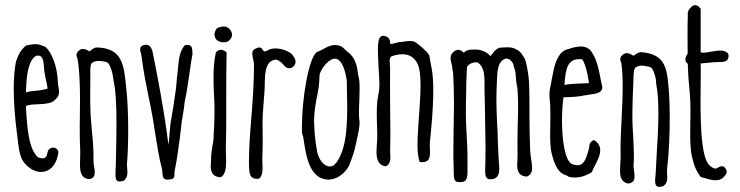

<svg xmlns="http://www.w3.org/2000/svg" viewBox="-20 -685 2864 743"><path d="M119.6 -469.2C145.5 -474.1 148.4 -452.6 150.4 -423.3C150.9 -408.7 154.3 -395.5 156.7 -380.9C161.1 -361.8 164.6 -344.7 163.6 -341.8C140.6 -335.4 124.5 -334 111.3 -333C99.1 -332 90.3 -331.1 80.6 -327.1C82 -395 89.4 -450.7 119.6 -469.2ZM155.3 -503.9 144 -508.3C136.2 -511.2 128.9 -514.2 116.2 -514.2C107.9 -514.2 96.7 -512.7 80.6 -508.8C58.1 -489.3 52.2 -474.1 46.9 -460.4L42 -447.8C35.6 -416.5 33.2 -378.9 33.2 -340.8C33.2 -282.2 39.1 -221.7 44.4 -177.7C45.9 -167 47.4 -157.2 48.3 -147C52.2 -111.8 55.7 -81.5 70.8 -59.1C89.4 -33.7 116.2 -19 139.6 -19.5C170.4 -20 194.3 -42 203.6 -82C205.6 -90.3 209.5 -103 196.8 -110.4H197.3C188.5 -116.2 177.7 -114.3 168.9 -106.9C165.5 -101.1 164.1 -96.7 163.1 -92.3C161.6 -83.5 158.7 -72.3 145 -72.3C140.6 -72.3 134.8 -73.7 127.4 -75.7C90.3 -108.9 85 -190.9 80.1 -274.9C96.7 -281.2 109.9 -280.8 128.4 -281.7C135.7 -282.2 143.6 -282.2 152.3 -283.2L161.1 -284.7H160.6C177.2 -287.1 183.6 -289.1 195.8 -301.3C206.1 -311 208.5 -320.3 208.5 -330.1C208.5 -338.9 207 -341.8 206.5 -347.2C205.6 -352.5 204.1 -359.9 204.1 -363.8C202.6 -429.2 179.2 -481.4 158.2 -501.5Z M460.9 12.7C470.7 4.4 473.1 -6.3 473.1 -18.6C473.1 -23.9 472.7 -29.3 472.2 -33.7C471.7 -39.1 471.2 -44.9 471.2 -48.3C474.6 -87.9 476.1 -134.8 476.1 -182.6C476.1 -239.7 473.6 -298.8 468.8 -341.8C459.5 -433.1 455.6 -499 353 -501.5C343.8 -500 336.9 -494.6 331.1 -490.2H331.5C329.1 -488.3 326.7 -486.8 327.1 -486.8C325.7 -486.8 322.8 -487.8 320.3 -489.3H320.8C314.5 -492.7 307.1 -497.1 294.4 -495.1C277.8 -487.3 271 -473.1 279.8 -459C288.1 -411.6 289.6 -353.5 289.6 -294.4C289.6 -274.9 289.1 -255.9 289.1 -236.3C289.1 -220.7 288.6 -204.6 288.6 -189C288.6 -158.7 289.1 -126.5 290.5 -100.1C290.5 -94.2 290.5 -75.2 290 -69.8C289.6 -62 289.6 -55.2 289.6 -47.9C289.6 -19.5 294.4 4.4 323.7 8.3C341.8 6.3 346.7 -4.4 346.7 -19C346.7 -26.9 345.2 -35.2 343.8 -42C342.8 -47.4 341.3 -57.6 341.8 -60.5V-79.6C341.8 -110.8 339.4 -143.6 335.9 -175.3C334 -196.3 332 -218.8 330.6 -239.7C329.1 -267.6 329.1 -296.4 329.1 -323.7C329.1 -351.6 329.1 -377.9 329.6 -400.9V-405.8C329.1 -417.5 329.1 -437 337.4 -442.9C346.2 -447.8 354 -449.2 362.3 -449.2C368.2 -449.2 376.5 -448.2 386.7 -446.3C400.4 -445.8 406.2 -427.7 409.7 -418.5V-418.9L411.1 -414.1C414.1 -405.8 415.5 -399.4 416.5 -393.1C417 -388.7 417.5 -384.3 418.9 -376.5C428.2 -335.4 430.7 -273.4 430.7 -213.4C430.7 -173.3 430.2 -133.3 429.2 -97.7L428.2 -45.4C428.2 -39.6 427.7 -32.7 427.2 -27.3C426.8 -21 426.8 -15.1 426.8 -10.7C426.8 13.7 432.1 22.5 457.5 14.6Z M534.7 -510.3C518.1 -503.4 521.5 -491.2 525.9 -477.1C526.9 -473.6 527.3 -470.7 527.8 -466.8C535.6 -404.8 545.4 -357.4 555.2 -309.6C560.5 -284.2 565.9 -258.3 570.8 -230V-230.5C574.2 -211.4 577.6 -189.9 580.6 -168.5C588.4 -119.6 596.2 -68.8 606 -35.6C607.4 -30.3 607.9 -22.5 608.4 -16.6C609.4 2.4 612.3 14.2 640.1 8.8C654.8 7.3 655.3 -1.5 655.3 -13.2V-21C661.1 -48.8 666.5 -80.1 669.9 -106.9C669.9 -108.4 670.9 -111.8 670.9 -114.3C674.3 -136.7 676.8 -158.2 679.2 -178.7C681.6 -202.1 684.1 -223.1 688 -243.2C689.5 -250.5 693.8 -275.9 693.8 -284.7C694.3 -291.5 700.2 -319.3 700.7 -320.3C706.5 -354 710 -379.4 713.4 -402.8C716.8 -424.8 719.2 -446.8 725.1 -476.1C725.1 -477.5 724.6 -481.4 724.6 -482.9C724.1 -499 723.1 -515.6 695.3 -510.3C675.8 -487.3 672.9 -460 669.9 -432.1L668 -410.2C665 -391.6 664.1 -377 663.1 -364.7C662.1 -354.5 661.6 -344.7 659.7 -333C654.8 -293.9 647.5 -250 640.1 -209C638.7 -199.2 637.7 -186 636.7 -172.4C635.3 -157.7 634.3 -140.1 631.8 -124C616.7 -251.5 584 -419.9 570.3 -484.9C564.5 -508.8 552.2 -515.1 535.2 -510.3Z M818.8 -574.7C813.5 -567.4 810.1 -559.1 810.1 -551.3C810.1 -533.7 823.7 -518.1 855.5 -522C865.2 -524.4 877.9 -536.6 877.9 -550.8C877.9 -560.1 873 -570.8 861.3 -578.6V-578.1C848.1 -587.4 823.2 -579.1 818.8 -574.7ZM814.9 -480.5C808.1 -449.7 806.2 -414.6 806.2 -381.3C806.2 -355 807.6 -330.1 808.6 -309.1C809.6 -292.5 810.1 -275.4 810.1 -258.8C810.1 -221.2 808.1 -183.6 806.2 -147.5C805.7 -139.2 803.7 -128.4 801.8 -117.7C799.3 -102.5 796.4 -87.4 796.9 -69.8C796.9 -67.4 796.9 -63.5 796.4 -59.1C795.9 -54.7 795.4 -48.8 795.4 -43C795.4 -21 801.8 -0.5 833 1C851.1 -5.9 855 -31.7 855 -61.5C855 -69.8 854.5 -78.6 854.5 -86.4C854 -92.8 854 -109.4 854 -115.7C855.5 -157.2 855.5 -199.7 855.5 -241.7V-304.7C855.5 -363.8 855.5 -426.3 856.9 -482.4C843.3 -494.1 830.6 -495.6 818.4 -485.8Z M960.9 -491.2C953.1 -484.4 957 -468.8 960 -453.6C961.4 -447.3 962.9 -440.9 962.9 -436.5C963.4 -370.6 957.5 -288.6 951.7 -217.8C946.8 -159.7 943.4 -103.5 943.4 -62C943.4 -47.4 943.8 -34.2 944.8 -23.4C946.3 -6.8 953.6 11.2 982.9 6.3C994.1 -4.4 996.1 -18.6 996.1 -33.7C996.1 -41 995.6 -48.8 995.6 -55.7C995.1 -61.5 994.6 -67.9 995.1 -71.3C996.1 -98.1 996.6 -127 996.6 -150.4C996.6 -167 996.1 -181.2 996.1 -191.9C995.6 -232.4 997.6 -258.8 1000 -286.1C1002 -311.5 1004.9 -338.4 1004.9 -377.9C1006.8 -436 1023.4 -449.2 1042.5 -453.6C1051.8 -456.5 1061 -449.2 1071.3 -440.9L1073.2 -438.5L1076.2 -435.5C1081.5 -428.7 1087.9 -420.9 1099.6 -420.9C1106.4 -420.9 1112.8 -423.8 1119.6 -432.1C1130.4 -449.7 1117.2 -465.8 1110.4 -474.1C1100.6 -485.4 1070.8 -497.6 1045.4 -497.6C1033.7 -497.6 1021.5 -494.6 1013.2 -488.3C1009.8 -487.8 1009.8 -487.3 1007.8 -486.8C1002.4 -485.4 1002.4 -485.4 1001.5 -486.8L995.6 -492.7C990.7 -508.8 968.8 -498.5 960.9 -491.2Z M1205.1 -482.9C1174.8 -458.5 1148.4 -307.1 1148.4 -194.3V-177.2C1148.4 -170.9 1148.9 -167 1150.9 -162.1C1151.9 -159.2 1153.3 -156.2 1153.8 -152.3C1164.6 -80.1 1176.8 6.8 1250 10.3C1293.9 9.3 1323.7 -25.9 1333 -49.3L1335.9 -58.1V-57.1C1343.3 -77.6 1350.6 -95.7 1355.5 -120.1C1356.9 -127.9 1359.4 -135.3 1360.8 -143.1L1360.4 -142.6C1366.2 -168.5 1373 -196.8 1371.1 -215.3C1369.6 -225.6 1369.1 -238.3 1369.1 -249.5C1369.1 -264.6 1370.1 -283.7 1370.6 -299.3C1371.1 -314.5 1371.6 -330.1 1371.6 -343.8C1371.6 -356 1371.1 -367.2 1370.1 -376.5C1367.7 -385.7 1365.7 -396 1364.3 -406.2C1363.3 -416 1361.8 -425.3 1358.9 -434.6V-433.6C1351.1 -460.9 1338.4 -474.6 1321.3 -487.8L1315.4 -493.2C1310.5 -498.5 1304.7 -503.9 1297.4 -506.8C1290 -509.8 1283.2 -510.7 1275.9 -510.7C1257.8 -510.7 1243.7 -502 1230 -494.6L1230.5 -495.1C1222.7 -490.7 1213.9 -486.3 1209 -484.9ZM1217.8 -400.4C1223.1 -416 1237.3 -436 1250 -446.3C1259.8 -454.1 1268.6 -458 1275.9 -458C1298.3 -458 1313 -425.3 1320.3 -383.3C1322.8 -371.6 1322.3 -359.9 1322.3 -347.2C1322.3 -340.3 1322.3 -330.1 1322.8 -322.8C1323.2 -310.1 1323.7 -293 1323.7 -272.5C1323.7 -228.5 1321.8 -172.9 1313.5 -134.8C1304.7 -90.3 1282.7 -42.5 1259.8 -41C1232.4 -38.6 1212.4 -70.3 1207 -99.6L1205.1 -110.8C1202.1 -127.4 1199.2 -148.9 1197.8 -168.5L1196.3 -193.4C1195.8 -200.7 1195.3 -206.5 1195.3 -213.4C1195.3 -217.8 1195.8 -223.1 1195.8 -229C1196.8 -259.3 1202.6 -292 1209 -322.8C1210.9 -331.5 1211.9 -340.3 1213.4 -348.6V-348.1C1214.8 -357.9 1215.3 -370.1 1215.8 -380.4C1216.3 -389.6 1216.8 -397.9 1217.8 -400.9Z M1466.8 -545.9C1447.3 -550.3 1442.4 -528.3 1442.4 -493.7C1442.4 -475.1 1443.8 -449.7 1444.8 -427.2C1446.3 -402.8 1448.2 -378.4 1448.2 -357.4C1448.2 -352.5 1447.8 -348.1 1447.8 -344.2C1447.3 -335.9 1445.3 -326.2 1443.8 -316.9C1442.4 -309.1 1440.9 -300.8 1439.9 -291C1438.5 -276.4 1438 -259.3 1438 -243.7C1438 -223.1 1439 -203.1 1439.5 -183.6C1439.5 -174.8 1439.9 -167 1439.9 -158.7C1439.9 -149.4 1439.5 -138.7 1438.5 -127.4C1438 -117.7 1437 -106.9 1437 -97.2C1437 -68.8 1443.8 -44.4 1474.1 -41.5C1492.7 -52.7 1491.2 -71.8 1490.2 -86.9C1489.7 -89.8 1489.7 -95.2 1489.7 -97.2C1490.2 -119.1 1490.7 -141.6 1490.7 -164.6C1490.7 -199.7 1490.2 -236.3 1489.7 -272C1489.3 -302.2 1489.3 -332.5 1489.3 -360.8C1489.3 -381.8 1489.3 -401.9 1489.7 -420.9C1489.7 -425.8 1489.3 -430.2 1488.8 -435.1C1488.3 -439.9 1487.8 -444.8 1487.8 -449.2C1487.8 -455.1 1489.7 -461.9 1493.2 -466.3C1510.3 -472.7 1524.9 -475.1 1537.6 -475.1C1564.5 -475.1 1583 -462.4 1595.2 -439.5C1604.5 -421.9 1607.4 -390.1 1607.4 -353.5C1607.4 -316.9 1604 -272.9 1601.1 -232.4C1598.1 -192.4 1595.7 -152.8 1595.7 -121.6C1595.7 -97.2 1598.1 -75.7 1604 -58.1C1646 -52.7 1645 -80.6 1643.6 -109.9C1643.1 -118.7 1642.6 -127 1643.6 -134.8C1648.9 -187 1656.7 -265.1 1656.7 -333.5C1656.7 -364.3 1655.3 -393.6 1650.9 -417.5C1650.4 -418 1643.6 -458 1642.1 -465.8C1640.6 -475.6 1630.9 -485.8 1622.1 -492.2C1621.1 -493.2 1620.1 -495.1 1618.7 -496.6C1616.2 -500 1589.4 -521 1584.5 -523.4C1580.1 -525.4 1572.8 -526.4 1567.4 -526.4C1560.1 -526.4 1554.7 -525.4 1548.8 -524.9C1543.5 -523.9 1537.6 -522.9 1533.7 -522.9C1526.4 -522.9 1518.1 -520.5 1510.3 -518.6C1503.9 -516.6 1498 -515.1 1490.2 -514.6C1490.2 -532.7 1483.4 -543.5 1466.3 -545.9Z M1973.6 -496.1C1964.8 -500.5 1954.1 -502 1944.8 -502C1939.5 -502 1934.1 -502 1929.7 -501.5C1924.8 -501 1919.9 -500.5 1914.6 -500.5C1898.4 -495.6 1891.1 -484.9 1883.3 -474.1V-474.6L1878.4 -467.8C1867.2 -480.5 1844.2 -495.1 1814.9 -493.2C1796.4 -494.1 1783.2 -490.2 1774.9 -481C1769 -486.3 1762.2 -492.2 1753.4 -492.2C1746.6 -492.2 1740.2 -489.3 1732.4 -481.9C1725.6 -474.6 1723.6 -467.3 1723.6 -459C1723.6 -450.7 1726.6 -442.4 1728 -436C1728.5 -433.6 1729.5 -431.2 1729.5 -427.7C1729.5 -427.7 1730 -425.3 1730 -422.4C1731.4 -415 1733.4 -404.3 1733.4 -403.3C1735.4 -372.1 1736.8 -330.1 1736.8 -283.7C1736.8 -271 1736.3 -258.3 1736.3 -245.1C1736.3 -229.5 1735.4 -205.1 1735.4 -189.5C1734.9 -158.2 1734.4 -127.9 1734.4 -100.1C1734.4 -80.1 1734.4 -60.1 1735.4 -43.5C1735.8 -35.6 1735.8 -29.3 1735.8 -22.9C1735.8 8.8 1735.8 24.4 1770.5 19C1789.6 16.1 1789.6 -10.3 1789.1 -30.8V-67.4C1789.1 -107.4 1787.1 -139.6 1785.6 -168.5C1784.2 -190.9 1782.7 -222.7 1782.7 -243.7C1783.2 -253.9 1783.2 -269 1783.2 -285.6C1783.7 -331.1 1784.7 -394.5 1787.6 -427.2C1794.9 -436.5 1808.6 -445.8 1828.1 -443.4C1856.4 -424.8 1855 -387.7 1855 -349.1V-331.5C1855 -324.7 1855 -318.8 1855.5 -313V-313.5C1856.4 -297.9 1856.9 -251.5 1857.4 -211.4C1857.4 -201.7 1857.9 -192.4 1857.9 -183.6C1858.4 -158.2 1858.9 -137.7 1858.9 -113.8C1858.9 -98.6 1858.9 -82.5 1858.4 -63C1858.4 -55.7 1858.4 -48.8 1857.9 -42.5C1857.4 -35.2 1857.4 -28.8 1857.4 -23.4C1857.4 -2.9 1861.3 8.8 1877.4 8.8C1906.7 8.8 1912.1 -10.7 1912.1 -33.7C1912.1 -41.5 1911.1 -49.3 1910.6 -57.1C1910.2 -61.5 1909.7 -65.9 1909.7 -69.8C1907.2 -109.9 1906.7 -141.1 1905.8 -165L1904.3 -197.3C1902.3 -234.4 1900.9 -267.6 1900.9 -301.8C1900.9 -314.5 1901.4 -331.5 1901.9 -344.7C1902.3 -351.1 1902.8 -359.4 1902.8 -366.7C1904.3 -407.7 1904.8 -450.7 1939.9 -459C1955.6 -456.5 1967.8 -441.4 1968.3 -427.2C1974.6 -410.6 1975.1 -402.3 1976.1 -390.1C1976.6 -385.3 1976.6 -378.4 1977.5 -371.6L1980.5 -353C1981.9 -346.7 1982.9 -341.3 1982.9 -336.4C1984.4 -315.4 1984.9 -294.9 1984.9 -273.9C1984.9 -249 1984.4 -224.6 1983.4 -200.2C1982.9 -176.3 1982.4 -152.3 1982.4 -128.4C1982.4 -114.7 1982.9 -100.6 1982.9 -86.9C1982.9 -83 1982.9 -73.7 1982.4 -67.4C1981.9 -60.5 1981.4 -53.7 1981.4 -46.9C1981.4 -23.9 1987.3 -3.4 2018.1 -1.5C2034.7 -7.8 2039.1 -20 2039.1 -36.1C2039.1 -46.4 2037.6 -56.6 2035.6 -67.9C2033.7 -79.6 2032.2 -91.8 2031.7 -103C2029.8 -150.4 2029.3 -174.3 2028.8 -232.9V-270C2028.8 -329.1 2028.8 -383.8 2020.5 -418L2021 -417.5L2017.6 -434.1C2015.6 -443.4 2013.7 -450.7 2010.7 -458C2009.8 -460 1999 -476.6 1996.6 -479.5C1989.7 -487.8 1983.4 -491.2 1977.1 -494.6Z M2305.2 -375C2296.4 -420.4 2287.6 -465.3 2262.2 -493.2C2252 -500.5 2244.1 -503.4 2240.7 -503.9C2221.7 -507.8 2197.8 -501 2186.5 -497.6H2187C2186 -497.1 2185.1 -496.6 2184.6 -496.6C2160.6 -490.7 2151.4 -483.9 2138.7 -460.9C2127 -439.5 2123 -418.5 2119.1 -397.5L2114.3 -373.5H2114.7C2108.9 -348.1 2107.9 -339.8 2106.9 -332C2106.9 -329.6 2106.9 -327.6 2106.4 -325.7V-308.6C2109.4 -286.6 2109.9 -263.7 2109.9 -241.7C2109.9 -227.1 2109.4 -212.9 2109.4 -198.7C2109.4 -188 2108.9 -177.2 2108.9 -167C2108.9 -138.7 2109.9 -111.8 2114.7 -91.8C2126.5 -43.5 2142.1 -14.2 2170.4 -6.8C2174.3 -5.9 2175.3 -3.9 2181.6 -0.5C2189.5 1.5 2197.8 2 2204.6 2C2236.8 2 2263.2 -14.2 2270.5 -19C2272.9 -26.9 2276.4 -33.7 2280.3 -40.5C2290 -59.1 2302.7 -82.5 2302.7 -103.5C2302.7 -118.2 2296.4 -131.8 2278.8 -143.1C2263.2 -137.7 2260.7 -126 2260.3 -116.7C2259.3 -113.8 2258.8 -109.4 2258.8 -108.9C2257.3 -106 2256.8 -101.6 2255.9 -98.1V-98.6C2247.6 -70.3 2239.3 -45.4 2215.3 -45.4C2210 -45.4 2202.1 -46.9 2194.8 -49.3C2165.5 -61 2154.8 -145.5 2154.8 -218.8C2154.8 -253.4 2157.2 -286.6 2160.6 -308.6C2192.4 -309.1 2220.7 -310.5 2247.1 -316.9L2246.6 -316.4L2263.7 -319.3C2287.6 -322.3 2313.5 -326.7 2310.5 -349.6ZM2165 -367.2C2169.4 -412.1 2174.3 -456.1 2220.7 -456.1C2224.1 -456.1 2228.5 -456.1 2233.4 -455.6C2247.6 -431.6 2253.9 -398.4 2259.3 -363.8C2243.7 -361.8 2238.8 -362.3 2224.1 -361.8C2204.1 -360.8 2184.6 -360.4 2164.1 -356.4Z M2548.3 34.2C2564 22.5 2562.5 5.4 2561.5 -11.7C2561 -15.1 2561 -23.9 2561 -26.9C2568.4 -85 2571.8 -163.6 2571.8 -230.5C2571.8 -263.2 2570.8 -294.4 2569.3 -319.8C2562 -412.1 2562.5 -476.6 2458.5 -483.4C2450.2 -481.9 2442.9 -476.6 2437 -473.1C2434.6 -471.2 2432.1 -469.7 2432.1 -469.2C2430.2 -469.7 2428.7 -471.2 2425.8 -472.7C2418.9 -476.1 2413.1 -480.5 2399.9 -479C2381.8 -471.2 2375 -457.5 2384.3 -442.4C2388.2 -415 2389.6 -381.8 2389.6 -350.1C2389.6 -309.1 2387.2 -264.2 2385.3 -221.2C2383.3 -181.6 2381.3 -142.6 2381.3 -107.4C2381.3 -99.6 2381.8 -92.3 2381.8 -84.5C2381.8 -74.7 2381.3 -64 2380.4 -53.7C2379.9 -43.9 2379.4 -34.2 2379.4 -25.4C2379.4 0.5 2384.8 20 2411.1 25.4C2430.7 22.9 2435.5 12.2 2435.5 -3.4C2435.5 -10.7 2434.6 -18.1 2433.6 -24.4V-23.9C2432.6 -31.2 2431.6 -38.6 2431.6 -43.5C2432.6 -55.7 2433.1 -68.8 2433.1 -81.1C2433.1 -106.9 2431.2 -132.8 2430.2 -159.7C2428.7 -180.7 2427.7 -201.2 2427.2 -222.2C2426.8 -278.3 2429.7 -337.9 2431.6 -383.8V-388.2C2432.1 -400.4 2432.6 -420.9 2441.4 -425.3L2440.9 -424.8C2449.7 -429.7 2456.5 -431.2 2464.4 -431.2C2470.2 -431.2 2479.5 -429.2 2490.7 -426.8C2503.9 -425.8 2509.3 -409.7 2512.2 -399.4L2514.2 -394.5C2516.6 -386.7 2517.6 -379.9 2518.6 -373C2518.6 -368.2 2519 -361.8 2520 -356.4C2525.9 -326.7 2527.8 -289.6 2527.8 -248.5C2527.8 -190.9 2523.9 -127.9 2520.5 -74.7L2518.1 -25.9L2516.6 -6.3C2516.1 1.5 2515.1 7.8 2515.1 13.2C2515.1 34.2 2521 43 2545.4 35.6Z M2650.4 -652.3 2648.4 -650.9C2643.6 -644.5 2640.1 -637.2 2641.6 -624.5C2640.6 -602.1 2640.6 -574.2 2640.6 -543.9C2640.6 -521.5 2640.6 -497.6 2641.1 -477.5C2636.7 -472.2 2632.3 -461.9 2632.3 -455.1C2632.3 -448.7 2634.8 -441.9 2641.6 -438.5C2643.1 -387.2 2646 -358.9 2649.4 -323.7C2651.4 -301.8 2651.9 -278.3 2651.9 -256.8C2651.9 -239.3 2651.4 -222.2 2651.4 -206.1C2651.4 -193.8 2650.9 -181.6 2650.9 -169.9C2650.9 -134.8 2652.3 -105 2656.7 -83.5C2665.5 -46.9 2669.9 -29.8 2691.9 0L2702.6 2.9C2717.3 7.3 2733.9 12.7 2749.5 12.7C2761.2 12.7 2771.5 9.3 2779.8 1.5L2780.8 -0.5C2787.1 -6.8 2795.9 -15.6 2790.5 -28.3C2780.8 -48.8 2767.1 -41.5 2754.9 -34.7C2752.4 -33.2 2750 -32.2 2749 -32.2C2712.4 -39.6 2704.6 -84 2698.7 -126C2691.9 -177.2 2690.9 -239.3 2690.9 -297.4C2690.9 -318.4 2691.4 -339.4 2691.4 -360.4C2691.4 -375.5 2691.9 -391.1 2691.9 -405.8C2691.9 -417.5 2691.4 -428.2 2691.4 -439.5C2697.8 -440.4 2698.2 -440.4 2708 -440.9L2744.6 -444.3H2744.1C2748.5 -444.8 2753.9 -444.8 2758.8 -444.8C2780.8 -444.8 2804.2 -444.8 2798.3 -477.1C2791 -485.8 2780.8 -489.3 2769 -489.3C2756.8 -489.3 2745.1 -487.3 2733.4 -485.4C2721.7 -482.9 2710.9 -481 2702.6 -481C2698.2 -481 2693.8 -481.4 2691.4 -482.9V-651.4C2684.1 -660.6 2677.7 -665 2670.4 -665C2663.6 -665 2656.7 -661.6 2651.4 -653.8Z"/></svg>

Font: Amatic Mod Bold ONEptTWO
Style: Bold
Weight: 700
Designer: David Occhino Design
Foundry: David Occhino Design
Version: Version 1.2